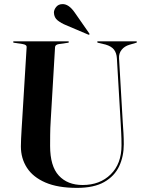

<svg xmlns="http://www.w3.org/2000/svg" viewBox="-20 -901 702 933"><path d="M566.5 -302.5 548 -617.5Q546.5 -643.5 534 -659.8Q521.5 -676 493 -684.5L457 -693Q452 -694.5 452 -697Q452 -700 456 -700H641.5Q645.5 -700 645.5 -697Q645.5 -694 639.5 -692.5L609 -683.5Q585 -676.5 571 -659Q557 -641.5 558.5 -618L576.5 -307.5Q578.5 -280.5 580 -254Q581.5 -227.5 581.5 -200Q581.5 -141 559 -93Q536.5 -45 486.5 -16.5Q436.5 12 354 12Q261 12 200.5 -14.2Q140 -40.5 110.8 -86Q81.5 -131.5 81.5 -189.5Q81.5 -204 82.5 -227Q83.5 -250 85 -273.2Q86.5 -296.5 87.5 -313L109.5 -673Q110 -683.5 90 -687L49.5 -693Q43.5 -694 43.5 -697Q43.5 -700 48.5 -700H310.5Q315 -700 315 -697Q315 -694 309 -693L267 -687Q248 -684 247.5 -672L226.5 -316.5Q224 -278 223.8 -245.8Q223.5 -213.5 223.5 -192Q223.5 -93.5 265.8 -47.8Q308 -2 381.5 -2Q465.5 -2 518 -53.8Q570.5 -105.5 570.5 -195Q570.5 -228.5 569 -254.5Q567.5 -280.5 566.5 -302.5ZM343.5 -839.5 413.5 -739Q416 -735.5 414.5 -733.5Q413 -731 408.5 -733L299 -779.5Q278 -788 260.5 -801.5Q243 -815 242 -839.5Q242 -853.5 252.8 -867Q263.5 -880.5 282.5 -881Q314 -882.5 343.5 -839.5Z"/></svg>

Font: Fraunces 144pt SemiBold
Style: Regular
Weight: 600
Version: Version 1.000;[0bf87f6ff]